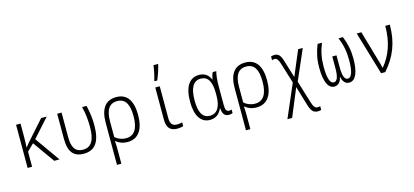

<svg xmlns="http://www.w3.org/2000/svg" viewBox="-78 -1418 4925 2286"><g transform="rotate(-15 2385.0 -275.0)"><path d="M102 0H157V-186L240 -267L430 0H495L278 -307L480 -532H411L211 -307C190 -284 174 -263 155 -239H153C156 -292 157 -339 157 -391V-532H102Z M793 10C935 10 1001 -86 1001 -286C1001 -373 991 -444 971 -532H916C938 -446 946 -361 946 -283C946 -118 900 -39 797 -39C701 -39 663 -105 663 -229V-532H609V-222C609 -73 660 10 793 10Z M1139 -280V240H1193V84C1193 43 1193 4 1189 -39H1193C1226 -10 1273 10 1334 10C1468 10 1536 -93 1536 -269C1536 -451 1467 -542 1338 -542C1204 -542 1139 -450 1139 -280ZM1328 -38C1274 -38 1226 -58 1193 -89V-279C1193 -419 1237 -493 1336 -493C1437 -493 1480 -417 1480 -269C1480 -116 1429 -38 1328 -38Z M1828 -615V-606H1862C1884 -656 1910 -733 1922 -785V-794H1866C1861 -747 1841 -656 1828 -615ZM1948 10C1974 10 2003 5 2020 -2V-48C2006 -43 1980 -39 1958 -39C1900 -39 1873 -67 1873 -140V-532H1818V-134C1818 -32 1863 10 1948 10Z M2350 10C2429 10 2473 -37 2496 -92H2500C2506 -19 2532 10 2583 10C2602 10 2619 6 2628 1V-43C2618 -40 2605 -37 2596 -37C2565 -37 2551 -59 2551 -124V-349C2551 -431 2558 -490 2570 -532H2526C2514 -508 2505 -477 2502 -448H2498C2473 -509 2426 -542 2358 -542C2243 -542 2174 -448 2174 -263C2174 -85 2237 10 2350 10ZM2361 -38C2271 -38 2230 -114 2230 -261C2230 -414 2275 -494 2367 -494C2454 -494 2497 -424 2497 -281V-251C2497 -121 2456 -38 2361 -38Z M2729 -280V240H2783V84C2783 43 2783 4 2779 -39H2783C2816 -10 2863 10 2924 10C3058 10 3126 -93 3126 -269C3126 -451 3057 -542 2928 -542C2794 -542 2729 -450 2729 -280ZM2918 -38C2864 -38 2816 -58 2783 -89V-279C2783 -419 2827 -493 2926 -493C3027 -493 3070 -417 3070 -269C3070 -116 3019 -38 2918 -38Z M3616 244C3633 244 3646 241 3657 237V191C3649 194 3638 196 3626 196C3593 196 3577 176 3557 112L3474 -159L3636 -532H3579L3449 -224L3382 -442C3361 -510 3337 -539 3289 -539C3271 -539 3255 -536 3245 -532V-486C3254 -489 3264 -492 3277 -492C3304 -492 3320 -471 3336 -422L3415 -166L3240 240H3298L3440 -102L3511 135C3533 208 3558 244 3616 244Z M3882 10C3930 10 3963 -26 3974 -86H3976C3987 -26 4017 10 4065 10C4150 10 4186 -102 4186 -253C4186 -356 4168 -441 4131 -533H4077C4114 -443 4132 -357 4132 -251C4132 -117 4109 -40 4061 -40C4019 -40 4001 -95 4001 -193V-343H3949V-193C3949 -95 3929 -40 3888 -40C3842 -40 3818 -112 3818 -252C3818 -359 3836 -441 3873 -533H3819C3782 -440 3764 -361 3764 -253C3764 -82 3806 10 3882 10Z M4459 0H4510C4644 -150 4709 -315 4709 -532H4653C4653 -334 4598 -182 4496 -59H4493C4488 -86 4475 -126 4466 -159L4358 -532H4301Z"/></g></svg>

Font: Noto Sans Mono Condensed Light
Style: Regular
Weight: 300
Width: 3
Designer: Monotype Design Team
Foundry: Monotype Imaging Inc.
Version: Version 2.014